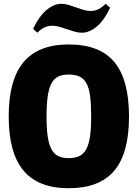

<svg xmlns="http://www.w3.org/2000/svg" viewBox="-20 -985 728 1015"><path d="M155 -833Q187 -900 226.5 -932.5Q266 -965 304 -965Q323 -965 342.5 -959Q362 -953 381.5 -946Q401 -939 420.5 -933Q440 -927 460 -927Q480 -927 498 -935Q516 -943 539 -965L562 -944Q530 -876 491 -844Q452 -812 413 -812Q393 -812 373.5 -818Q354 -824 334.5 -830.5Q315 -837 295.5 -843Q276 -849 257 -849Q237 -849 218.5 -841.5Q200 -834 177 -812ZM343 10Q182 10 104 -83.5Q26 -177 26 -369Q26 -562 104 -656Q182 -750 343 -750Q507 -750 584.5 -657Q662 -564 662 -369Q662 -175 584 -82.5Q506 10 343 10ZM343 -149Q377 -149 399.5 -160Q422 -171 436 -196.5Q450 -222 456 -264Q462 -306 462 -369Q462 -433 456.5 -476Q451 -519 437 -544.5Q423 -570 400 -580.5Q377 -591 343 -591Q310 -591 287.5 -580Q265 -569 251.5 -543Q238 -517 232 -474.5Q226 -432 226 -369Q226 -307 232 -265Q238 -223 251.5 -197Q265 -171 287.5 -160Q310 -149 343 -149Z"/></svg>

Font: Encode Sans Compressed
Style: Black
Weight: 900
Designer: Pablo Impallari, Andres Torresi
Foundry: Pablo Impallari, Andres Torresi
Version: Version 1.000; ttfautohint (v1.00) -l 8 -r 50 -G 200 -x 14 -